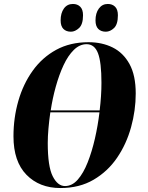

<svg xmlns="http://www.w3.org/2000/svg" viewBox="-20 -938 748 969"><path d="M285 11Q179 11 113.5 -56Q48 -123 48 -250Q48 -343 72.5 -428.5Q97 -514 145 -581Q193 -648 263.5 -686.5Q334 -725 427 -725Q495 -725 548.5 -698.5Q602 -672 633.5 -615Q665 -558 665 -466Q665 -381 641.5 -296Q618 -211 571 -142Q524 -73 452.5 -31Q381 11 285 11ZM417 -715Q382 -715 352.5 -686Q323 -657 300.5 -608.5Q278 -560 261.5 -500.5Q245 -441 236 -381H483Q492 -455 492 -520Q492 -624 474.5 -669.5Q457 -715 417 -715ZM308 1Q344 1 372.5 -31.5Q401 -64 422.5 -118.5Q444 -173 459 -238.5Q474 -304 482 -371H234Q228 -329 224.5 -289Q221 -249 221 -216Q221 -98 246 -48.5Q271 1 308 1ZM514 -778Q490 -778 476 -792Q462 -806 462 -835Q462 -872 479 -895Q496 -918 524 -918Q547 -918 561 -904Q575 -890 575 -861Q575 -815 555.5 -796.5Q536 -778 514 -778ZM338 -778Q314 -778 300 -792Q286 -806 286 -835Q286 -872 302.5 -895Q319 -918 348 -918Q371 -918 385 -904Q399 -890 399 -861Q399 -815 379 -796.5Q359 -778 338 -778Z"/></svg>

Font: Noto Serif Display ExtraCondensed Black
Style: Italic
Weight: 900
Width: 2
Italic angle: -12°
Designer: Monotype Design Team
Foundry: Monotype Imaging Inc.
Version: Version 2.009